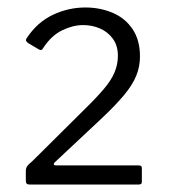

<svg xmlns="http://www.w3.org/2000/svg" viewBox="-20 -877 492 513"><path d="M200 -579Q235 -613 256 -637.5Q277 -662 286 -683.5Q295 -705 295 -728Q295 -755 281.5 -773.5Q268 -792 247 -801Q226 -810 202 -810Q175 -810 146 -796Q117 -782 95 -748Q91 -740 82 -746L55 -762Q50 -766 49.5 -769Q49 -772 52 -776Q80 -818 121.5 -837.5Q163 -857 208 -857Q247 -857 280.5 -843Q314 -829 334 -799.5Q354 -770 354 -726Q354 -699 344 -674.5Q334 -650 311.5 -623Q289 -596 253 -562L126 -443Q123 -440 124 -437.5Q125 -435 130 -435H351Q359 -435 359 -428V-391Q359 -384 351 -384H59Q53 -384 51 -386.5Q49 -389 49 -394V-420Q49 -427 52 -432Q55 -437 66 -446Z"/></svg>

Font: Libre Franklin
Style: Regular
Weight: 400
Designer: Pablo Impallari, Rodrigo Fuenzalida, Nhung Nguyen
Foundry: Impallari Type
Version: Version 3.000